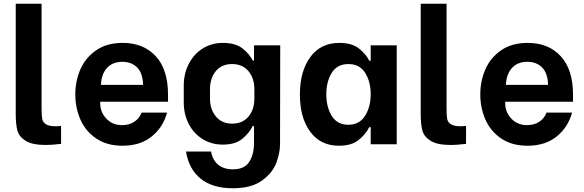

<svg xmlns="http://www.w3.org/2000/svg" viewBox="-20 -770 3119 1025"><path d="M64 -750H202V-188Q202 -152 205.5 -134.5Q209 -117 225.5 -106.5Q242 -96 278 -96Q290 -96 306 -98V-2Q255 4 226 4Q152 4 116.5 -18.5Q81 -41 72.5 -74.5Q64 -108 64 -160Z M382 -266Q382 -338 409.5 -400.5Q437 -463 494 -502Q551 -541 635 -541Q746 -541 811.5 -470Q877 -399 877 -265V-227H515V-219Q515 -171 548 -136.5Q581 -102 631 -102Q670 -102 697 -120Q724 -138 736 -169H872Q851 -91 790 -41.5Q729 8 634 8Q551 8 494 -30.5Q437 -69 409.5 -131.5Q382 -194 382 -266ZM519 -317H744Q742 -380 712 -410Q682 -440 633 -440Q581 -440 551 -407Q521 -374 519 -317Z M989 -431Q1016 -483 1063.5 -512Q1111 -541 1170 -541Q1237 -541 1274.5 -511.5Q1312 -482 1329 -447H1336V-528H1476L1475 -2Q1475 46 1455 99.5Q1435 153 1378.5 194Q1322 235 1222 235Q1115 235 1051.5 184Q988 133 973 39H1107Q1115 85 1145 109.5Q1175 134 1223 134Q1284 134 1309.5 95.5Q1335 57 1336 -2V-97H1329Q1311 -60 1273.5 -29Q1236 2 1169 2Q1110 2 1062.5 -27Q1015 -56 988 -107.5Q961 -159 961 -224V-313Q961 -379 989 -431ZM1133 -148Q1164 -110 1219 -110Q1275 -110 1306.5 -147.5Q1338 -185 1338 -245V-293Q1338 -352 1306.5 -390Q1275 -428 1219 -428Q1163 -428 1132 -390Q1101 -352 1101 -293V-245Q1101 -185 1133 -148Z M1637 -466Q1692 -541 1792 -541Q1859 -541 1897 -510.5Q1935 -480 1951 -446H1959V-528H2098V0H1959V-91H1951Q1933 -54 1895 -23Q1857 8 1789 8Q1691 8 1636 -67Q1581 -142 1581 -265Q1581 -390 1637 -466ZM1722 -267Q1722 -199 1751 -151.5Q1780 -104 1840 -104Q1899 -104 1929 -152Q1959 -200 1959 -267Q1959 -334 1929.5 -381Q1900 -428 1840 -428Q1780 -428 1751 -381Q1722 -334 1722 -267Z M2226 -750H2364V-188Q2364 -152 2367.5 -134.5Q2371 -117 2387.5 -106.5Q2404 -96 2440 -96Q2452 -96 2468 -98V-2Q2417 4 2388 4Q2314 4 2278.5 -18.5Q2243 -41 2234.5 -74.5Q2226 -108 2226 -160Z M2544 -266Q2544 -338 2571.5 -400.5Q2599 -463 2656 -502Q2713 -541 2797 -541Q2908 -541 2973.5 -470Q3039 -399 3039 -265V-227H2677V-219Q2677 -171 2710 -136.5Q2743 -102 2793 -102Q2832 -102 2859 -120Q2886 -138 2898 -169H3034Q3013 -91 2952 -41.5Q2891 8 2796 8Q2713 8 2656 -30.5Q2599 -69 2571.5 -131.5Q2544 -194 2544 -266ZM2681 -317H2906Q2904 -380 2874 -410Q2844 -440 2795 -440Q2743 -440 2713 -407Q2683 -374 2681 -317Z"/></svg>

Font: Lopes Sans
Style: Bold
Weight: 700
Designer: Gabriel Lam, Diego Maldonado
Foundry: TypeRant, Foresti Design
Version: Version 4.000